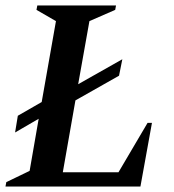

<svg xmlns="http://www.w3.org/2000/svg" viewBox="-27 -680 633 700"><path d="M-7 0 -4 -16 81 -57 114 -247 28 -197 38 -258 125 -308 177 -603 106 -644 109 -660H396L393 -644L299 -603L258 -373L419 -464L407 -404L248 -314L202 -52H405L511 -232H527L485 0Z"/></svg>

Font: Spectral SemiBold
Style: Italic
Weight: 600
Italic angle: -10°
Designer: Jean-Baptiste Levee
Foundry: Production Type
Version: Version 2.001